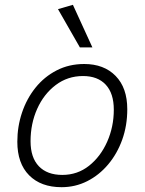

<svg xmlns="http://www.w3.org/2000/svg" viewBox="-20 -770 601 798"><path d="M330 -504Q412 -504 460.5 -454.5Q509 -405 509 -316Q509 -248 488 -189.5Q467 -131 429.5 -86.5Q392 -42 342.5 -17Q293 8 236 8Q150 8 101 -41.5Q52 -91 52 -181Q52 -244 71.5 -302Q91 -360 127.5 -405.5Q164 -451 215.5 -477.5Q267 -504 330 -504ZM239 -43Q302 -43 350 -81Q398 -119 425.5 -181Q453 -243 453 -314Q453 -382 419.5 -418Q386 -454 325 -454Q261 -454 211.5 -416.5Q162 -379 134.5 -317.5Q107 -256 107 -183Q107 -115 141.5 -79Q176 -43 239 -43ZM312 -573 221 -732 283 -750 364 -573Z"/></svg>

Font: Livvic Light
Style: Italic
Weight: 300
Italic angle: -10°
Designer: Jacques Le Bailly, Baron von Fonthausen
Version: Version 1.001; ttfautohint (v1.8.2)